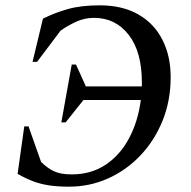

<svg xmlns="http://www.w3.org/2000/svg" viewBox="-20 -690 717 720"><path d="M265 -448 302 -366H512Q512 -373 512 -381Q512 -496 462.5 -559.5Q413 -623 333 -623Q297 -623 265.5 -608.5Q234 -594 207 -575L119 -458H102L141 -620Q185 -642 234.5 -656Q284 -670 354 -670Q439 -670 498.5 -636Q558 -602 589 -541Q620 -480 620 -401Q620 -312 589.5 -237Q559 -162 506 -106.5Q453 -51 384.5 -20.5Q316 10 239 10Q195 10 163 5Q131 0 103.5 -10.5Q76 -21 46 -38L71 -216H87L134 -83Q157 -60 182 -48Q207 -36 249 -36Q322 -36 376.5 -72.5Q431 -109 464.5 -172.5Q498 -236 508 -315H293L226 -231H210L249 -448Z"/></svg>

Font: Spectral SC Medium
Style: Italic
Weight: 500
Italic angle: -10°
Designer: Jean-Baptiste Levee
Foundry: Production Type
Version: Version 2.001